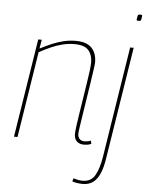

<svg xmlns="http://www.w3.org/2000/svg" viewBox="-61 -759 792 1028"><g transform="rotate(5 335.0 -245.0)"><path d="M118 -530H137L129 -482Q162 -499 192.5 -512Q223 -525 254.5 -532.5Q286 -540 320 -540Q378 -540 405 -511.5Q432 -483 432 -435Q432 -424 427.5 -393.5Q423 -363 417 -322.5Q411 -282 404 -238Q397 -194 391 -154Q385 -114 380.5 -85Q376 -56 376 -46Q376 -28 385.5 -18Q395 -8 413 -8Q420 -8 428.5 -9.5Q437 -11 446 -15L450 2Q440 7 429.5 8.5Q419 10 410 10Q395 10 383 4Q371 -2 364.5 -14Q358 -26 358 -43Q358 -54 361.5 -83Q365 -112 371.5 -151.5Q378 -191 384.5 -234.5Q391 -278 397.5 -318Q404 -358 407.5 -388Q411 -418 411 -431Q411 -472 389.5 -497Q368 -522 314 -522Q282 -522 251 -514.5Q220 -507 189.5 -493.5Q159 -480 126 -462L53 0H34ZM651 -710Q657 -710 659.5 -709Q662 -708 661 -702Q660 -690 658.5 -684.5Q657 -679 654 -677.5Q651 -676 644 -676Q640 -676 636.5 -677Q633 -678 634 -684Q636 -696 637 -701.5Q638 -707 641 -708.5Q644 -710 651 -710ZM631 -530 536 71Q529 119 515 152.5Q501 186 478.5 203Q456 220 423 220Q411 220 394.5 218Q378 216 366 211L371 194Q386 199 398 201Q410 203 421 203Q466 203 487 166Q508 129 518 66L612 -530Z"/></g></svg>

Font: Georama ExtraCondensed Thin Thin
Style: Italic
Weight: 250
Italic angle: -9°
Version: Version 1.001